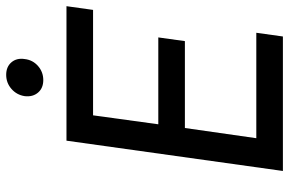

<svg xmlns="http://www.w3.org/2000/svg" viewBox="-177 -758 935 621"><g transform="rotate(-90 290.5 -447.5)"><path d="M146 -700H581L569 -614H228L199 -403H480L468 -317H187L154 -86H495L483 0H48ZM342 -775Q316 -775 301.5 -792Q287 -809 290 -835Q294 -861 313.5 -878Q333 -895 359 -895Q385 -895 399.5 -878Q414 -861 410 -835Q407 -809 387.5 -792Q368 -775 342 -775Z"/></g></svg>

Font: Retni Sans Medium
Style: Italic
Weight: 500
Italic angle: -8°
Designer: Vitaly Kuzmin
Foundry: ParaType Ltd.
Version: Version 1.00;June 10, 2019;FontCreator 11.5.0.2425 64-bit; t